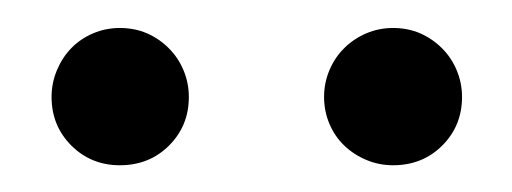

<svg xmlns="http://www.w3.org/2000/svg" viewBox="-20 -643 373 140"><path d="M67.4 -622.6Q78.1 -622.6 87.2 -618.7Q96.2 -614.7 103 -607.9Q109.9 -601.1 113.8 -591.8Q117.7 -582.5 117.7 -572.3Q117.7 -551.3 103.3 -536.9Q88.9 -522.5 67.4 -522.5Q46.4 -522.5 32 -536.9Q17.6 -551.3 17.6 -572.3Q17.6 -582.5 21.5 -591.8Q25.4 -601.1 32 -607.9Q38.6 -614.7 47.9 -618.7Q57.1 -622.6 67.4 -622.6ZM266.6 -522.5Q256.3 -522.5 247.1 -526.4Q237.8 -530.3 231 -536.9Q224.1 -543.5 220.2 -552.7Q216.3 -562 216.3 -572.3Q216.3 -582.5 220.2 -591.8Q224.1 -601.1 231 -607.9Q237.8 -614.7 247.1 -618.7Q256.3 -622.6 266.6 -622.6Q277.3 -622.6 286.4 -618.7Q295.4 -614.7 302.2 -607.9Q309.1 -601.1 313 -591.8Q316.9 -582.5 316.9 -572.3Q316.9 -551.3 302.5 -536.9Q288.1 -522.5 266.6 -522.5Z"/></svg>

Font: Dima Niloofar
Style: Regular
Weight: 400
Designer: R.Balvardi
Foundry: Dima Software Group
Version: Version 3.00;November 13, 2018;FontCreator 11.5.0.2427 64-bi